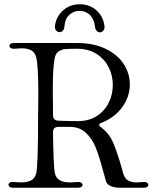

<svg xmlns="http://www.w3.org/2000/svg" viewBox="-20 -883 737 902"><path d="M20 -15Q20 -21 26.5 -25Q33 -29 43 -28Q67 -26 78 -26Q108 -26 126 -35.5Q144 -45 150 -68Q159 -104 159 -341L160 -444Q160 -575 150 -614Q144 -637 127 -646.5Q110 -656 82 -656Q71 -656 47 -654H43Q34 -654 29 -658Q24 -662 24 -668Q24 -673 29.5 -677Q35 -681 45 -681H341Q420 -681 476.5 -653.5Q533 -626 561.5 -581.5Q590 -537 590 -486Q590 -431 556 -382Q522 -333 459 -307Q446 -303 446 -296Q446 -291 456 -284Q491 -258 509 -218.5Q527 -179 548 -107Q551 -94 559 -68Q566 -45 581 -35.5Q596 -26 623 -26Q632 -26 654 -28H658Q667 -28 672 -24Q677 -20 677 -14Q677 -9 671.5 -5Q666 -1 656 -1H543Q518 -1 500 -9Q482 -17 478 -31L463 -85Q445 -152 429 -191.5Q413 -231 383.5 -259Q354 -287 307 -287H254Q229 -287 229 -261Q231 -100 238 -68Q244 -45 262 -35.5Q280 -26 310 -26Q321 -26 345 -28H349Q358 -28 363 -24Q368 -20 368 -14Q368 -9 362.5 -5Q357 -1 347 -1H41Q31 -1 25.5 -5Q20 -9 20 -15ZM229 -342Q229 -318 253 -316Q307 -314 346 -314Q398 -314 435 -338Q472 -362 491 -401Q510 -440 510 -484Q510 -528 490.5 -567Q471 -606 433 -630Q395 -654 341 -654Q304 -654 287.5 -652.5Q271 -651 257 -642.5Q243 -634 238 -614Q228 -574 228 -462L229 -371ZM426 -759Q422 -794 402 -813Q382 -832 354 -832Q326 -832 305.5 -813Q285 -794 283 -760Q282 -747 275.5 -739.5Q269 -732 260 -732Q250 -732 243.5 -740Q237 -748 238 -760Q243 -804 275.5 -833.5Q308 -863 355 -863Q402 -863 434 -833.5Q466 -804 471 -759Q472 -747 465 -739Q458 -731 449 -731Q441 -731 434 -738.5Q427 -746 426 -759Z"/></svg>

Font: Hina Mincho
Style: Regular
Weight: 400
Designer: satsuyako
Foundry: satsuyako
Version: Version 1.100